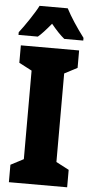

<svg xmlns="http://www.w3.org/2000/svg" viewBox="-61 -962 477 998"><g transform="rotate(5 177.0 -463.5)"><path d="M251 -927H104C87 -892 35 -815 8 -781V-767H109C126 -781 149 -806 177 -840C204 -807 227 -783 247 -767H346V-781C306 -834 274 -883 251 -927ZM329 0V-91L262 -126V-588L329 -623V-714H25V-623L92 -588V-126L25 -91V0Z"/></g></svg>

Font: Noto Sans Lao Looped ExtraCondensed Black
Style: Regular
Weight: 900
Width: 2
Designer: Mark Frömberg, Ben Mitchell
Foundry: The Fontpad Ltd
Version: Version 1.002